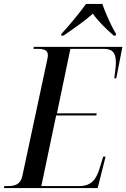

<svg xmlns="http://www.w3.org/2000/svg" viewBox="-47 -951 639 971"><path d="M263 -779 262 -771H274C327 -807 383 -846 423 -882C447 -846 483 -811 528 -771H538L540 -779C518 -815 484 -889 471 -931H388C355 -885 302 -821 263 -779ZM-27 0H447L487 -159H475L459 -107C441 -44 416 -10 353 -10H162L237 -367H440L442 -378H241L309 -704H478C526 -704 539 -679 539 -634C539 -614 534 -577 531 -555H541L572 -714H124L122 -704H143C175 -704 195 -697 195 -673C195 -666 194 -656 191 -645L66 -61C57 -19 30 -10 -8 -10H-25Z"/></svg>

Font: Noto Serif Display Condensed Medium
Style: Italic
Weight: 500
Width: 3
Italic angle: -12°
Designer: Monotype Design Team
Foundry: Monotype Imaging Inc.
Version: Version 2.009